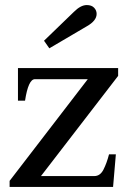

<svg xmlns="http://www.w3.org/2000/svg" viewBox="-20 -739 508 759"><path d="M154 -578 272 -692Q299 -719 323 -719Q342 -719 352 -708.5Q362 -698 362 -684Q362 -657 323 -635L175 -548ZM18 -24 327 -426H118Q92 -426 79 -341H51V-470H447V-439L142 -43H353Q376 -43 389 -68.5Q402 -94 411 -129H438L427 0H18Z"/></svg>

Font: Taviraj Medium
Style: Regular
Weight: 500
Designer: Katatrad Team
Foundry: CadsonDemak
Version: Version 1.001